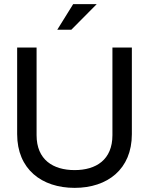

<svg xmlns="http://www.w3.org/2000/svg" viewBox="-20 -900 722 929"><path d="M63 -670V-251C63 -81 182 9 341 9C500 9 618 -81 618 -251V-670H524V-246C524 -127 445 -77 341 -77C237 -77 157 -127 157 -246V-670ZM257 -756H325L448 -880H334Z"/></svg>

Font: LT Wave Alt
Style: Regular
Weight: 400
Designer: Daniel Lyons
Version: Version 2.5 (Glyphs App)